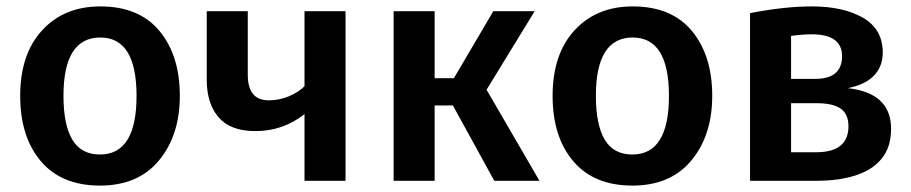

<svg xmlns="http://www.w3.org/2000/svg" viewBox="-20 -564 2843 599"><path d="M292 15Q172 15 107.5 -61Q43 -137 43 -265Q43 -395 111.5 -469.5Q180 -544 293 -544Q414 -544 477.5 -467.5Q541 -391 541 -265Q541 -142 476 -63.5Q411 15 292 15ZM292 -82Q406 -82 406 -265Q406 -447 293 -447Q178 -447 178 -265Q178 -175 205.5 -128.5Q233 -82 292 -82Z M1058 0H930V-208Q863 -155 777 -155Q699 -155 662 -198Q625 -241 625 -315V-529H753V-331Q753 -251 818 -251Q851 -251 881 -263.5Q911 -276 930 -295V-529H1058Z M1663 0H1522L1393 -235H1336V0H1208V-529H1336V-320H1396L1519 -529H1648L1498 -284Z M1953 15Q1833 15 1768.5 -61Q1704 -137 1704 -265Q1704 -395 1772.5 -469.5Q1841 -544 1954 -544Q2075 -544 2138.5 -467.5Q2202 -391 2202 -265Q2202 -142 2137 -63.5Q2072 15 1953 15ZM1953 -82Q2067 -82 2067 -265Q2067 -447 1954 -447Q1839 -447 1839 -265Q1839 -175 1866.5 -128.5Q1894 -82 1953 -82Z M2529 0H2320V-523Q2427 -544 2513 -544Q2611 -544 2672.5 -508.5Q2734 -473 2734 -400Q2734 -357 2707 -328.5Q2680 -300 2625 -289Q2760 -274 2760 -162Q2760 -105 2730.5 -69Q2701 -33 2648.5 -16.5Q2596 0 2529 0ZM2524 -318Q2607 -318 2607 -389Q2607 -457 2512 -457Q2485 -457 2448 -452V-318ZM2526 -89Q2627 -89 2627 -170Q2627 -208 2603 -225Q2579 -242 2528 -242H2448V-89Z"/></svg>

Font: Trujillo Medium
Style: Regular
Weight: 500
Designer: Fira Sans original fonts by bBox Type GmbH, Carrois Corporate GbR, & Edenspiekermann AG / Changes by Cristiano Sobral
Foundry: Fira Sans original fonts by bBox Type GmbH, Carrois Corporate GbR, & Edenspiekermann AG / Changes by Cristiano Sobral
Version: Version 4.301;October 17, 2021;FontCreator 14.0.0.2814 64-bi